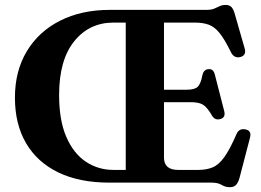

<svg xmlns="http://www.w3.org/2000/svg" viewBox="-20 -740 1057 778"><path d="M425.5 -700H818Q836 -700 848 -705Q860 -710 870.2 -715Q880.5 -720 894.5 -720Q909.5 -720 917.8 -711.5Q926 -703 931.5 -683L971.5 -543.5Q979 -517 956 -509.5Q929.5 -501.5 916 -528Q891 -579.5 870.5 -605.2Q850 -631 826.2 -639.8Q802.5 -648.5 769 -648.5H644.5V-376.5H737.5Q768.5 -376.5 781 -388.2Q793.5 -400 800 -435Q805.5 -459 825.5 -460Q845 -461 850.5 -438L888.5 -290Q895 -264.5 874 -258Q852.5 -251 840 -270Q820 -305 803 -315.5Q786 -326 753 -326H644.5V-101.5Q644.5 -51.5 702 -51.5H783.5Q817.5 -51.5 842.5 -62.2Q867.5 -73 889.8 -104.5Q912 -136 939 -198Q949 -220 973 -216Q1001 -211.5 993 -182L950.5 -19Q945 0 936.5 9.2Q928 18.5 911 18.5Q893 18.5 878 9.2Q863 0 837 0H422.5Q302 0 216.5 -41.2Q131 -82.5 85.8 -159.5Q40.5 -236.5 40.5 -344.5Q40.5 -452 88.5 -532Q136.5 -612 223.2 -656Q310 -700 425.5 -700ZM219.5 -355Q219.5 -253 248.5 -185.8Q277.5 -118.5 327.5 -85Q377.5 -51.5 440 -51.5H489.5V-648.5H440Q341.5 -648.5 280.5 -572.5Q219.5 -496.5 219.5 -355Z"/></svg>

Font: Fraunces 9pt SemiBold
Style: Regular
Weight: 600
Version: Version 1.000;[b76b70a41]